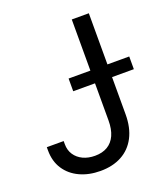

<svg xmlns="http://www.w3.org/2000/svg" viewBox="-135 -824 814 930"><g transform="rotate(-20 271.5 -359.5)"><path d="M223.6 9.8Q164.1 9.8 117.4 -12Q70.8 -33.7 44.2 -74.2Q17.6 -114.7 17.6 -170.9V-187.5H104.5V-170.9Q104.5 -140.1 119.9 -116.9Q135.3 -93.8 162.1 -81.1Q189 -68.4 223.6 -68.4Q261.7 -68.4 288.3 -84.2Q314.9 -100.1 328.9 -131.1Q342.8 -162.1 342.8 -207V-727.5H430.7V-207Q430.7 -137.7 405.3 -89.1Q379.9 -40.5 333.5 -15.4Q287.1 9.8 223.6 9.8ZM230.5 -398.4V-463.9H543V-398.4Z"/></g></svg>

Font: Inter Tight
Style: Regular
Weight: 400
Designer: Rasmus Andersson
Foundry: rsms
Version: Version 3.002